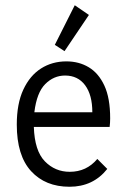

<svg xmlns="http://www.w3.org/2000/svg" viewBox="-20 -702 490 732"><path d="M245 10Q153 10 98.5 -49.5Q44 -109 44 -227Q44 -307 69 -360.5Q94 -414 136.5 -441Q179 -468 233 -468Q281 -468 318.5 -445.5Q356 -423 378 -375.5Q400 -328 400 -251Q400 -242 399.5 -234.5Q399 -227 398 -218H109Q112 -127 151 -87Q190 -47 246 -47Q310 -47 351 -96L389 -58Q335 10 245 10ZM111 -274H332Q332 -340 304.5 -377Q277 -414 228 -414Q185 -414 152.5 -381.5Q120 -349 111 -274ZM226 -507 189 -531 265 -682 319 -645Z"/></svg>

Font: Inconsolata SemiCondensed
Style: Regular
Weight: 400
Width: 4
Monospace: yes
Designer: Raph Levien, Cyreal, Brenton Simpson
Foundry: Raph Levien, Cyreal, Google
Version: Version 3.001; ttfautohint (v1.8.2.53-6de2)